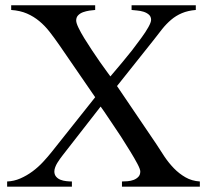

<svg xmlns="http://www.w3.org/2000/svg" viewBox="-20 -701 782 721"><path d="M438 0V-19.5Q447.3 -19.5 459.2 -20.5Q471.2 -21.5 481.7 -25.4Q492.2 -29.3 499.5 -36.9Q506.8 -44.4 506.8 -57.1Q506.8 -65.4 496.1 -85.7Q485.4 -106 469.2 -132.3L434.6 -187.5L399.4 -240.2L371.1 -282.2Q359.4 -298.8 357.9 -300.8L214.8 -117.2Q210.4 -111.8 205.3 -104.5Q200.2 -97.2 195.3 -89.4Q190.4 -81.5 187.3 -73Q184.1 -64.5 184.1 -57.1Q184.1 -45.4 190.7 -37.6Q197.3 -29.8 207.3 -25.9Q217.3 -22 228.8 -20.8Q240.2 -19.5 250 -19.5V0H6.8V-19.5Q32.7 -20.5 56.6 -31Q80.6 -41.5 102.1 -57.4Q123.5 -73.2 141.8 -93Q160.2 -112.8 174.8 -131.3L337.4 -335.9L202.1 -532.7Q184.1 -558.6 166.3 -581.5Q148.4 -604.5 127.4 -621.8Q106.4 -639.2 81.3 -650.1Q56.2 -661.1 22 -663.6V-681.2H337.4V-663.6Q328.1 -662.6 315.4 -661.1Q303.2 -659.2 292.2 -655.3Q281.2 -651.4 273.7 -643.8Q266.1 -636.2 266.1 -624Q266.1 -614.7 274.7 -596.9Q283.2 -579.1 296.4 -557.6L325.2 -512.7L355 -468.8L379.9 -434.1Q391.1 -419.4 394.5 -414.1Q397.5 -418 410.2 -432.6L439.5 -467.3L475.6 -511.7L510.7 -558.6Q526.9 -580.6 537.1 -598.9Q547.4 -617.2 547.4 -626.5Q547.4 -638.7 539.1 -646Q530.8 -653.3 518.8 -657Q506.8 -660.6 494.4 -661.6Q481.9 -662.6 474.1 -663.6V-681.2H715.3V-663.6Q685.5 -661.1 663.1 -651.6Q640.6 -642.1 622.6 -626.7Q604.5 -611.3 588.9 -591.8L556.2 -549.8L419.4 -377.9L566.9 -160.2L597.7 -112.8Q613.8 -88.9 633.3 -68.8Q652.8 -48.8 676.5 -35.2Q700.2 -21.5 730.5 -19.5V0Z"/></svg>

Font: Simplified Naskh
Style: Regular
Weight: 400
Designer: SIL International
Foundry: Arabeyes
Version: 1.02_alpha